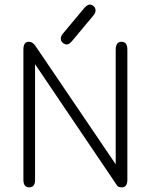

<svg xmlns="http://www.w3.org/2000/svg" viewBox="-20 -810 657 837"><path d="M387.7 -743.2 293.9 -630.9Q281.2 -616.2 271.5 -616.2Q261.7 -616.2 253.4 -623.5Q245.1 -630.9 245.1 -641.6Q245.1 -652.3 253.9 -663.1L347.7 -775.4Q361.3 -790 371.1 -790Q380.9 -790 388.7 -782.7Q396.5 -775.4 396.5 -764.6Q396.5 -753.9 387.7 -743.2ZM510.7 6.8Q497.1 6.8 491.2 0L132.8 -530.3V-25.4Q132.8 6.8 107.4 6.8Q82 6.8 82 -26.4V-593.8Q82 -627.9 105.5 -627.9Q123 -627.9 134.8 -609.4L484.4 -93.8V-592.8Q484.4 -627.9 509.8 -627.9Q535.2 -627.9 535.2 -593.8V-26.4Q535.2 6.8 510.7 6.8Z"/></svg>

Font: Jura
Style: Book
Weight: 400
Version: Version 2.5